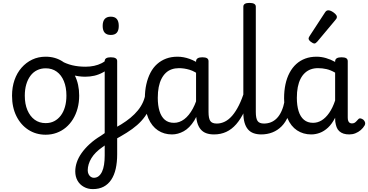

<svg xmlns="http://www.w3.org/2000/svg" viewBox="-20 -910 2538 1324"><path d="M295 19Q228 19 175.5 -15Q123 -49 93 -109.5Q63 -170 63 -250Q63 -309 80 -358Q97 -407 128.5 -443Q160 -479 202 -499Q244 -519 295 -519Q362 -519 414 -484.5Q466 -450 496 -389.5Q526 -329 526 -251Q526 -204 515 -163Q504 -122 483.5 -88.5Q463 -55 434.5 -31Q406 -7 370.5 6Q335 19 295 19ZM295 -61Q328 -61 354 -74.5Q380 -88 399 -113Q418 -138 428 -173Q438 -208 438 -251Q438 -308 420.5 -350.5Q403 -393 371 -416Q339 -439 295 -439Q263 -439 236 -426Q209 -413 190 -387.5Q171 -362 161 -327.5Q151 -293 151 -250Q151 -193 169 -150.5Q187 -108 219 -84.5Q251 -61 295 -61Z M567 -381Q523 -381 477.5 -393.5Q432 -406 370 -440Q357 -446 355 -457.5Q353 -469 358 -479.5Q363 -490 372.5 -495Q382 -500 393 -494Q436 -470 478 -460Q520 -450 570 -450Q601 -450 629 -456Q657 -462 680.5 -474Q704 -486 719 -503Q727 -511 736 -507.5Q745 -504 752 -494.5Q759 -485 759.5 -473.5Q760 -462 751 -454Q720 -427 690.5 -411Q661 -395 631 -388Q601 -381 567 -381Z M620 394Q586 394 558 378.5Q530 363 514.5 335.5Q499 308 499 272Q499 241 509.5 209.5Q520 178 542 146.5Q564 115 597.5 84Q631 53 676 26Q682 21 689 17Q696 13 702 8V-489Q702 -502 712.5 -508.5Q723 -515 744 -515Q766 -515 777 -508.5Q788 -502 788 -489V154Q788 209 778 253.5Q768 298 747 329.5Q726 361 694.5 377.5Q663 394 620 394ZM627 316Q646 316 660 305Q674 294 683.5 274Q693 254 697.5 225.5Q702 197 702 162V93Q698 96 694.5 99Q691 102 687 104Q661 122 642 141Q623 160 610.5 180.5Q598 201 591.5 222.5Q585 244 585 264Q585 279 590.5 290.5Q596 302 605.5 309Q615 316 627 316ZM744 -669Q716 -669 702 -684.5Q688 -700 688 -731Q688 -763 702 -779Q716 -795 744 -795Q772 -795 785.5 -779Q799 -763 799 -731Q799 -700 785.5 -684.5Q772 -669 744 -669Z M768 55Q755 62 745.5 54.5Q736 47 731.5 33.5Q727 20 729.5 6.5Q732 -7 742 -12Q781 -31 816 -52.5Q851 -74 880 -98Q909 -122 931 -149Q953 -176 966.5 -206.5Q980 -237 984 -271Q985 -284 997.5 -288Q1010 -292 1022.5 -287Q1035 -282 1034 -268Q1031 -219 1017.5 -180Q1004 -141 980.5 -108Q957 -75 925.5 -47.5Q894 -20 854 5Q814 30 768 55Z M1166 17Q1111 17 1069 -11Q1027 -39 1003 -94Q979 -149 979 -232Q979 -284 989 -328.5Q999 -373 1017.5 -408.5Q1036 -444 1063.5 -468.5Q1091 -493 1126 -506Q1161 -519 1204 -519Q1245 -519 1287 -504Q1329 -489 1364 -462V-386Q1324 -418 1287 -429Q1250 -440 1214 -440Q1187 -440 1164 -432Q1141 -424 1123.5 -407.5Q1106 -391 1093.5 -366.5Q1081 -342 1074.5 -309.5Q1068 -277 1068 -235Q1068 -183 1080 -144Q1092 -105 1116.5 -84Q1141 -63 1180 -63Q1217 -63 1250 -87.5Q1283 -112 1309.5 -160.5Q1336 -209 1353 -282L1370 -217Q1352 -130 1319.5 -78.5Q1287 -27 1247 -5Q1207 17 1166 17ZM1456 17Q1425 17 1402 8.5Q1379 0 1363.5 -18.5Q1348 -37 1340 -65.5Q1332 -94 1332 -135V-487Q1332 -501 1343 -508Q1354 -515 1375 -515Q1397 -515 1407.5 -508.5Q1418 -502 1418 -488V-138Q1418 -94 1430 -76Q1442 -58 1475 -58Q1485 -58 1490 -46.5Q1495 -35 1493.5 -20.5Q1492 -6 1483 5.5Q1474 17 1456 17Z M1456 17Q1442 17 1435.5 5.5Q1429 -6 1430.5 -20.5Q1432 -35 1443 -46.5Q1454 -58 1475 -58Q1504 -58 1531 -71.5Q1558 -85 1582 -113Q1606 -141 1627.5 -184Q1649 -227 1667 -286Q1673 -300 1684.5 -299.5Q1696 -299 1705.5 -290Q1715 -281 1712 -269Q1691 -196 1665.5 -142.5Q1640 -89 1609 -53.5Q1578 -18 1540 -0.5Q1502 17 1456 17Z M1782 17Q1752 17 1728.5 8.5Q1705 0 1689.5 -18.5Q1674 -37 1666 -65.5Q1658 -94 1658 -135V-864Q1658 -877 1668.5 -883.5Q1679 -890 1700 -890Q1722 -890 1733 -883.5Q1744 -877 1744 -864V-138Q1744 -94 1756 -76Q1768 -58 1801 -58Q1815 -58 1822 -46.5Q1829 -35 1827.5 -20.5Q1826 -6 1815 5.5Q1804 17 1782 17Z M1780 17Q1766 17 1759.5 5.5Q1753 -6 1754.5 -20.5Q1756 -35 1767 -46.5Q1778 -58 1799 -58Q1826 -58 1848.5 -67Q1871 -76 1889.5 -95Q1908 -114 1921.5 -144Q1935 -174 1943 -215Q1946 -230 1959 -233.5Q1972 -237 1984 -232Q1996 -227 1994 -212Q1986 -153 1967.5 -109.5Q1949 -66 1921.5 -38.5Q1894 -11 1858.5 3Q1823 17 1780 17Z M2126 17Q2071 17 2028.5 -11Q1986 -39 1962.5 -94Q1939 -149 1939 -232Q1939 -284 1948.5 -328.5Q1958 -373 1977 -408.5Q1996 -444 2023 -468.5Q2050 -493 2085 -506Q2120 -519 2163 -519Q2195 -519 2228 -509.5Q2261 -500 2291 -483V-487Q2291 -501 2302 -508Q2313 -515 2335 -515Q2357 -515 2367.5 -508.5Q2378 -502 2378 -488V-99Q2378 -85 2381.5 -76Q2385 -67 2391.5 -63Q2398 -59 2406 -59Q2416 -59 2422.5 -62Q2429 -65 2435.5 -71.5Q2442 -78 2451 -88Q2457 -95 2466 -93.5Q2475 -92 2485 -85Q2495 -76 2497.5 -65.5Q2500 -55 2495 -46Q2484 -27 2467.5 -13Q2451 1 2431 9Q2411 17 2389 17Q2366 17 2349 11.5Q2332 6 2319.5 -5.5Q2307 -17 2301 -33.5Q2295 -50 2292 -71Q2292 -76 2291.5 -83Q2291 -90 2291 -98Q2269 -55 2242 -30Q2215 -5 2185.5 6Q2156 17 2126 17ZM2027 -235Q2027 -183 2039 -144Q2051 -105 2076 -84Q2101 -63 2139 -63Q2170 -63 2198 -80Q2226 -97 2250 -131.5Q2274 -166 2291 -217V-409Q2260 -427 2231.5 -433.5Q2203 -440 2173 -440Q2146 -440 2123.5 -432Q2101 -424 2083 -407.5Q2065 -391 2052.5 -366.5Q2040 -342 2033.5 -309.5Q2027 -277 2027 -235Z M2149 -610Q2138 -610 2123 -622Q2108 -634 2108 -644Q2108 -647 2109 -650Q2110 -653 2114 -660L2221 -824Q2226 -832 2231.5 -835.5Q2237 -839 2245 -839Q2255 -839 2268.5 -831.5Q2282 -824 2292.5 -813.5Q2303 -803 2303 -794Q2303 -787 2300.5 -782.5Q2298 -778 2291 -770L2168 -623Q2156 -610 2149 -610Z"/></svg>

Font: Playwrite IT Moderna
Style: Regular
Weight: 400
Designer: Veronika Burian, José Scaglione
Foundry: TypeTogether
Version: Version 1.002